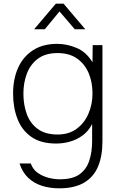

<svg xmlns="http://www.w3.org/2000/svg" viewBox="-20 -772 647 1042"><path d="M301 250Q250 250 206.5 236Q163 222 132 192Q101 162 86 115H147Q158 147 184 165.5Q210 184 242 192.5Q274 201 305 201Q374 201 411.5 174Q449 147 464.5 100Q480 53 480 -7V-99Q460 -60 428.5 -37Q397 -14 360 -3.5Q323 7 285 7Q201 7 149.5 -29.5Q98 -66 74.5 -127.5Q51 -189 51 -264Q51 -343 78 -403.5Q105 -464 158.5 -499Q212 -534 291 -534Q343 -534 395.5 -512Q448 -490 482 -434L483 -527H536V-5Q536 75 512 132Q488 189 436 219.5Q384 250 301 250ZM293 -42Q354 -42 396 -73Q438 -104 460 -155Q482 -206 482 -265Q482 -326 461 -375.5Q440 -425 398 -454.5Q356 -484 292 -484Q227 -484 186 -453.5Q145 -423 126 -373Q107 -323 107 -264Q107 -203 125.5 -152.5Q144 -102 185 -72Q226 -42 293 -42ZM165 -613 283 -752H325L443 -613H386L303 -710L223 -613Z"/></svg>

Font: Onest ExtraLight
Style: Regular
Weight: 250
Designer: Dmitri Voloshin, Andrey Kudryavtsev
Foundry: Dmitri Voloshin, Andrey Kudryavtsev
Version: Version 1.000;gftools[0.9.33]